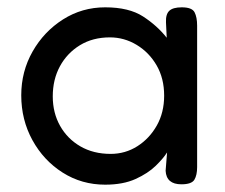

<svg xmlns="http://www.w3.org/2000/svg" viewBox="-20 -494 614 524"><path d="M475 9Q434 9 432 -28L436 -78Q426 -62 405 -41.5Q384 -21 350 -5.5Q316 10 267 10Q203 10 151 -23Q99 -56 68.5 -111.5Q38 -167 38 -234Q38 -299 69 -353.5Q100 -408 152 -441Q204 -474 267 -474Q332 -474 370.5 -449Q409 -424 435 -391L433 -433Q432 -455 442 -464.5Q452 -474 476 -474Q504 -474 511 -460.5Q518 -447 518 -424V-38Q518 -16 510.5 -3.5Q503 9 475 9ZM282 -74Q322 -74 355 -95Q388 -116 408 -151.5Q428 -187 428 -233Q428 -280 407.5 -315.5Q387 -351 353 -371.5Q319 -392 280 -392Q233 -392 198 -370.5Q163 -349 143.5 -313Q124 -277 124 -231Q124 -186 144 -150.5Q164 -115 199.5 -94.5Q235 -74 282 -74Z"/></svg>

Font: Fredoka
Style: Regular
Weight: 400
Designer: Ben Nathan
Foundry: Milena B. Brandão, Ben Nathan
Version: Version 2.001